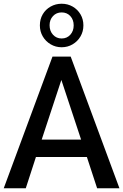

<svg xmlns="http://www.w3.org/2000/svg" viewBox="-21 -1008 660 1028"><path d="M-1 0 260 -705H357.5L618.5 0H499L434 -198.5L478 -167.5H137.5L181.5 -198.5L117 0ZM307 -578.5 193 -232.5 177 -260.5H438L422.5 -232.5L308 -578.5ZM309 -755Q277 -755 250.2 -770.8Q223.5 -786.5 208 -813Q192.5 -839.5 192.5 -872Q192.5 -905.5 207.8 -931.5Q223 -957.5 250 -972.8Q277 -988 309 -988Q341.5 -988 368 -972.8Q394.5 -957.5 410 -931.2Q425.5 -905 425.5 -872Q425.5 -839.5 410 -813Q394.5 -786.5 368 -770.8Q341.5 -755 309 -755ZM309 -802Q337.5 -802 355.5 -822Q373.5 -842 373.5 -872Q373.5 -902.5 355.5 -922Q337.5 -941.5 309 -941.5Q281 -941.5 262.8 -922Q244.5 -902.5 244.5 -873Q244.5 -842 262.8 -822Q281 -802 309 -802Z"/></svg>

Font: Nunito Sans 12pt ExtraLight Condensed
Style: Regular
Weight: 200
Width: 3
Version: Version 3.101;gftools[0.9.27]